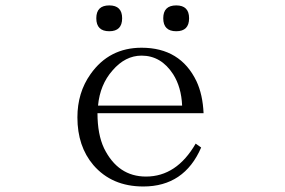

<svg xmlns="http://www.w3.org/2000/svg" viewBox="-20 -716 1040 700"><path d="M713.4 -178.2Q651.9 -36.1 502.4 -36.1Q387.7 -36.1 320.3 -114.3Q262.2 -182.6 262.2 -288.1Q262.2 -378.4 310.1 -445.8Q377.9 -542 496.1 -542Q637.7 -542 696.3 -419.9Q719.2 -371.1 722.2 -303.2H335.4Q335.4 -226.1 359.4 -175.3Q410.2 -72.3 512.2 -72.3Q624 -72.3 693.4 -192.4ZM644 -331.1Q641.1 -398.4 611.3 -445.3Q567.4 -513.2 496.1 -513.2Q436.5 -513.2 390.1 -459Q344.7 -407.7 337.4 -331.1ZM378.4 -696.3Q425.3 -696.3 425.3 -649.4Q425.3 -602.1 378.4 -602.1Q331.1 -602.1 331.1 -649.4Q331.1 -696.3 378.4 -696.3ZM622.6 -696.3Q669.4 -696.3 669.4 -649.4Q669.4 -602.1 622.6 -602.1Q575.2 -602.1 575.2 -649.4Q575.2 -696.3 622.6 -696.3Z"/></svg>

Font: I.Ming
Style: Regular
Weight: 400
Designer: Ichiten Fonts Project
Version: Version 5.10 Mar 24, 2018